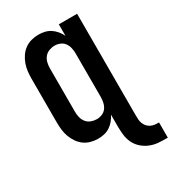

<svg xmlns="http://www.w3.org/2000/svg" viewBox="-226 -862 1077 1201"><g transform="rotate(-30 312.5 -261.5)"><path d="M625 220Q593 220 561.5 218Q530 216 500.5 204.5Q471 193 447 172Q423 151 409.5 123Q396 95 392.5 63Q389 31 389 0V-83Q379 -62 364.5 -44.5Q350 -27 331 -14.5Q312 -2 290 3Q268 8 245 8Q219 8 193 1Q167 -6 146 -21.5Q125 -37 110 -59Q95 -81 86 -106Q77 -131 74 -157.5Q71 -184 71 -210V-525Q71 -551 74 -577.5Q77 -604 86 -629Q95 -654 110 -676Q125 -698 146 -713.5Q167 -729 193 -736Q219 -743 245 -743Q268 -743 290 -738Q312 -733 331 -720.5Q350 -708 364.5 -690.5Q379 -673 389 -652V-735H521V0Q521 15 522 29.5Q523 44 528.5 58Q534 72 544 83Q554 94 567.5 100.5Q581 107 595.5 108.5Q610 110 625 110ZM299 -102Q319 -102 338 -110Q357 -118 368.5 -134Q380 -150 384.5 -170Q389 -190 389 -210V-525Q389 -545 384.5 -565Q380 -585 368.5 -601Q357 -617 338 -625Q319 -633 299 -633Q279 -633 259 -625.5Q239 -618 226 -602Q213 -586 208 -565.5Q203 -545 203 -525V-210Q203 -190 208 -169.5Q213 -149 226 -133Q239 -117 259 -109.5Q279 -102 299 -102Z"/></g></svg>

Font: Iosevka Curly XBdEx
Style: Regular
Weight: 800
Width: 7
Monospace: yes
Designer: Belleve Invis
Foundry: Belleve Invis
Version: Version 11.1.0; ttfautohint (v1.8.3)